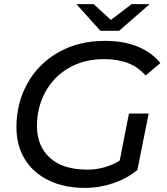

<svg xmlns="http://www.w3.org/2000/svg" viewBox="-20 -907 812 935"><path d="M608 -354H704L649 -79Q599 -38 532 -15Q465 8 394 8Q292 8 216.5 -29Q141 -66 100.5 -132.5Q60 -199 60 -287Q60 -404 113 -500Q166 -596 264 -652Q362 -708 491 -708Q582 -708 650.5 -680Q719 -652 761 -600L689 -539Q654 -580 604 -599.5Q554 -619 487 -619Q389 -619 315 -576Q241 -533 200.5 -458.5Q160 -384 160 -293Q160 -196 223 -138.5Q286 -81 405 -81Q492 -81 563 -125ZM709 -887 560 -757H469L352 -887H436L520 -810L621 -887Z"/></svg>

Font: Idrija
Style: Italic
Weight: 500
Italic angle: -11.3°
Designer: Julieta Ulanovsky
Foundry: Julieta Ulanovsky
Version: Version 7.200